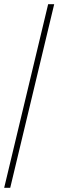

<svg xmlns="http://www.w3.org/2000/svg" viewBox="-20 -780 280 921"><path d="M0 121 211 -760H240L29 121Z"/></svg>

Font: Noto Serif Condensed Thin
Style: Regular
Weight: 100
Width: 3
Designer: Monotype Design Team
Foundry: Monotype Imaging Inc.
Version: Version 2.013; ttfautohint (v1.8.4.7-5d5b)